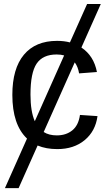

<svg xmlns="http://www.w3.org/2000/svg" viewBox="-20 -745 540 972"><path d="M116.7 -43.5Q42.5 -113.8 42.5 -264.6Q42.5 -397.9 101.1 -468Q159.7 -538.1 269 -538.1Q304.7 -538.1 334 -530.3L420.9 -724.6H490.2L392.1 -504.4Q455.1 -462.4 470.7 -380.4L380.4 -373.5Q375 -406.7 358.4 -429.2L201.2 -76.7Q228 -59.6 267.6 -59.6Q314.5 -59.6 345.9 -85Q377.4 -110.4 384.8 -163.1L473.6 -157.2Q463.4 -81.1 408.7 -35.6Q354 9.8 270 9.8Q213.4 9.8 170.4 -8.3L74.2 207.5H4.9ZM134.3 -266.6Q134.3 -180.7 156.2 -131.3L304.7 -464.4Q288.1 -469.2 266.6 -469.2Q196.8 -469.2 165.5 -422.9Q134.3 -376.5 134.3 -266.6Z"/></svg>

Font: Arial
Style: Regular
Weight: 400
Designer: Steve Matteson
Foundry: Ascender Corporation
Version: Version 2.00.3